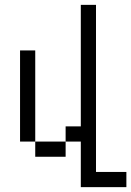

<svg xmlns="http://www.w3.org/2000/svg" viewBox="-20 -645 540 790"><path d="M375 62.5H500V125H312.5V-62.5H250V-125H312.5V-625H375ZM62.5 -437.5H125V-62.5H62.5ZM125 -62.5H250V0H125Z"/></svg>

Font: 寒蝉点阵体 16px
Style: Regular
Weight: 400
Designer: Designed by Warren2060
Foundry: ChillType
Version: Version 1.000